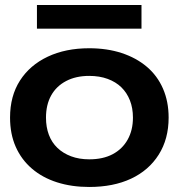

<svg xmlns="http://www.w3.org/2000/svg" viewBox="-20 -734 711 764"><path d="M335 10Q265 10 207 -8.5Q149 -27 107 -63Q65 -99 42.5 -150Q20 -201 20 -266Q20 -352 59.5 -413.5Q99 -475 170 -508.5Q241 -542 335 -542Q406 -542 464 -523Q522 -504 564 -468.5Q606 -433 628.5 -381.5Q651 -330 651 -266Q651 -181 611.5 -118.5Q572 -56 501.5 -23Q431 10 335 10ZM335 -100Q390 -100 428.5 -120.5Q467 -141 488 -178.5Q509 -216 509 -266Q509 -304 497 -334.5Q485 -365 463 -386.5Q441 -408 408.5 -420Q376 -432 335 -432Q282 -432 243 -411.5Q204 -391 183.5 -354Q163 -317 163 -266Q163 -228 174.5 -197.5Q186 -167 208.5 -145.5Q231 -124 263 -112Q295 -100 335 -100ZM127 -620V-714H543V-620Z"/></svg>

Font: Mona Sans Expanded SemiBold
Style: Regular
Weight: 600
Width: 7
Designer: Deni Anggara
Foundry: GitHub
Version: Version 2.000